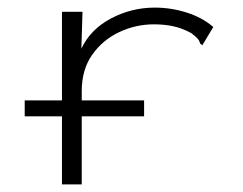

<svg xmlns="http://www.w3.org/2000/svg" viewBox="-20 -484 640 505"><path d="M45 -178V-220H143V-453H197L194 -356Q218 -407 272 -435.5Q326 -464 387 -464Q430 -464 471 -451Q512 -438 541 -413L517 -373L512 -365L506 -370Q505 -376 500.5 -381.5Q496 -387 483 -397Q459 -410 435.5 -415Q412 -420 385 -420Q337 -420 293.5 -399.5Q250 -379 222.5 -340Q195 -301 195 -244V-220H359V-178H195V1H143V-178Z"/></svg>

Font: Inconsolata Expanded Light
Style: Regular
Weight: 300
Width: 7
Monospace: yes
Designer: Raph Levien, Cyreal, Brenton Simpson
Foundry: Raph Levien, Cyreal, Google
Version: Version 3.001; ttfautohint (v1.8.2.53-6de2)